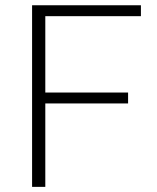

<svg xmlns="http://www.w3.org/2000/svg" viewBox="-20 -728 612 748"><path d="M529 -707.5V-665H156.5V-367.5H479V-325H156.5V0H105V-707.5Z"/></svg>

Font: o
Style: Regular
Weight: 300
Designer: Lukasz Dziedzic
Foundry: Lukasz Dziedzic
Version: Version 1.104; Western+Polish opensource; ttfautohint (v1.8.